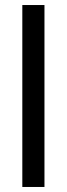

<svg xmlns="http://www.w3.org/2000/svg" viewBox="-20 -743 265 763"><path d="M68.7 0V-723H156.7V0Z"/></svg>

Font: Archivo Variable SemiBold
Style: Regular
Weight: 600
Designer: Hector Gatti
Foundry: Omnibus-Type
Version: Version 2.001